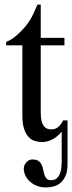

<svg xmlns="http://www.w3.org/2000/svg" viewBox="-20 -615 319 851"><path d="M279.3 113.8Q279.3 144.5 270.5 164.3Q261.7 184.1 248 195.6Q234.4 207 217.3 211.4Q200.2 215.8 183.6 215.8Q162.1 215.8 144.3 209Q126.5 202.1 113.3 190.4Q100.1 178.7 92.8 163.6Q85.4 148.4 85.4 131.8Q85.4 125.5 88.1 118.4Q90.8 111.3 95.9 105.5Q101.1 99.6 107.9 95.7Q114.7 91.8 123 91.8Q141.1 91.8 150.6 98.6Q160.2 105.5 164.8 115.7Q169.4 126 171.6 137.7Q173.8 149.4 177 159.7Q180.2 169.9 186.5 176.8Q192.9 183.6 206.5 183.6Q214.4 183.6 222.7 180.7Q231 177.7 237.8 168.9Q244.6 160.2 249 144Q253.4 127.9 253.4 101.1V-31.7Q246.1 -22 236.3 -13.7Q226.6 -5.4 215.3 1Q204.1 7.3 191.9 11Q179.7 14.6 167.5 14.6Q151.4 14.6 135.7 10.3Q120.1 5.9 107.4 -7.1Q94.7 -20 86.9 -43.2Q79.1 -66.4 79.1 -104V-414.1H7.3V-429.2Q27.3 -436.5 49.6 -454.8Q71.8 -473.1 90.8 -495.6Q97.2 -503.4 102.8 -511Q108.4 -518.6 114.7 -529.1Q121.1 -539.6 128.4 -554.9Q135.7 -570.3 146 -594.7H160.6V-447.3H265.6V-414.1H160.6V-115.7Q160.6 -93.8 164.1 -79.6Q167.5 -65.4 173.6 -57.1Q179.7 -48.8 187.7 -45.4Q195.8 -42 205.1 -41.5Q223.1 -40.5 237.1 -51.5Q251 -62.5 259.8 -81.5H279.3Z"/></svg>

Font: Doulos SIL
Style: Regular
Weight: 400
Designer: Walt Agee, Victor Gaultney, Peter Martin, Debbi Hosken
Foundry: SIL International
Version: Version 4.110; 2011; Maintenance release